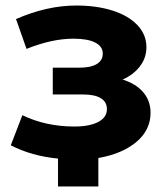

<svg xmlns="http://www.w3.org/2000/svg" viewBox="-20 -568 603 695"><path d="M336 4V107H190V6Q95 -3 19 -42L61 -151Q146 -110 249 -110Q304 -110 335.5 -126.5Q367 -143 367 -173Q367 -199 345 -212.5Q323 -226 281 -226H171V-323H267Q308 -323 330 -336Q352 -349 352 -374Q352 -400 324.5 -414Q297 -428 246 -428Q168 -428 76 -391L38 -499Q150 -548 256 -548Q329 -548 386.5 -530Q444 -512 477 -477.5Q510 -443 510 -397Q510 -359 487 -328.5Q464 -298 424 -280Q472 -265 498.5 -234Q525 -203 525 -160Q525 -97 473.5 -54Q422 -11 336 4Z"/></svg>

Font: Montserrat-Bold
Style: Bold
Weight: 700
Version: Version 7.200